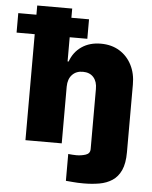

<svg xmlns="http://www.w3.org/2000/svg" viewBox="-109 -777 819 1033"><g transform="rotate(5 300.5 -261.0)"><path d="M245.7 -306.8V0H49.7V-572.4H-48.3V-677.6H49.7V-727.3H238.6V-677.6H333.8V-572.4H238.6V-441.8H244.3Q262.8 -494 305.8 -523.3Q348.7 -552.6 409.1 -552.6Q467 -552.6 509.8 -526.3Q552.6 -500 576.2 -453.8Q599.8 -407.7 599.4 -348V17Q599.4 77.1 582.6 114.2Q565.7 151.3 535.7 171Q505.7 190.7 466.3 197.6Q426.8 204.5 382.1 204.5Q347.3 204.5 325.1 202.2Q302.9 199.9 285.5 198.9V54Q297.6 55 307.9 55.9Q318.2 56.8 329.5 56.8Q355.5 56.8 379.4 49.2Q403.4 41.5 403.4 17V-306.8Q403.8 -347.3 383.3 -370.4Q362.9 -393.5 325.3 -393.5Q289.4 -393.5 267.8 -370.4Q246.1 -347.3 245.7 -306.8Z"/></g></svg>

Font: Inter UI Black
Style: Regular
Weight: 900
Designer: Rasmus Andersson
Foundry: rsms
Version: 3.2;8d6f07862